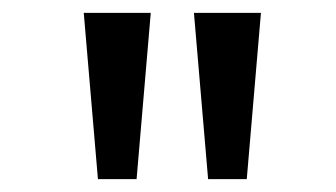

<svg xmlns="http://www.w3.org/2000/svg" viewBox="-20 -749 521 298"><path d="M132 -471 110 -729H214L192 -471ZM303 -471 281 -729H385L363 -471Z"/></svg>

Font: Noto Sans Bengali UI SemiCondensed
Style: Regular
Weight: 400
Width: 4
Designer: Jelle Bosma - Monotype Design Team
Foundry: Monotype Imaging Inc.
Version: Version 2.003